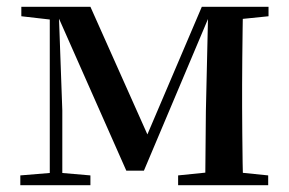

<svg xmlns="http://www.w3.org/2000/svg" viewBox="-20 -547 852 567"><path d="M353 -43 148 -506H140V-527H247L426 -126H405L576 -527H609V-507H601L405 -43ZM586 0 588 -219 595 -527H698Q697 -503 696.5 -461Q696 -419 695.5 -374.5Q695 -330 695 -296V-232Q695 -198 695.5 -153Q696 -108 696.5 -66.5Q697 -25 698 0ZM40 0V-29L137 -37H154L247 -29V0ZM506 0V-29L614 -40H664L772 -29V0ZM43 -499V-527H151V-488H139ZM127 0V-527H153L164 -221V0ZM638 -488V-527H773V-499L665 -488Z"/></svg>

Font: Noto Serif KR SemiBold
Style: Regular
Weight: 600
Designer: Ryoko NISHIZUKA 西塚涼子 (kana & ideographs); Frank Grießhammer (Latin, Greek & Cyrillic); Wenlong ZHANG 张文龙 (bopomofo); San
Foundry: Adobe
Version: Version 2.003-H1;hotconv 1.1.1;makeotfexe 2.6.0